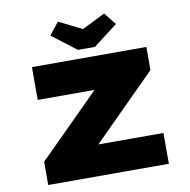

<svg xmlns="http://www.w3.org/2000/svg" viewBox="-97 -1033 1121 1130"><g transform="rotate(-10 463.0 -468.5)"><path d="M100 0V-139L575 -613L691 -504H126V-700H810V-562L335 -87L220 -184H821V0ZM410 -753 265 -864 323 -937 476 -861H446L599 -937L657 -864L512 -753Z"/></g></svg>

Font: Lexend Zetta Black
Style: Regular
Weight: 900
Designer: Bonnie Shaver-Troup, Thomas Jockin
Foundry: Lexend
Version: Version 1.007